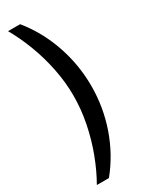

<svg xmlns="http://www.w3.org/2000/svg" viewBox="-232 -771 737 964"><g transform="rotate(-30 136.5 -289.0)"><path d="M15 157Q50 96 78 22Q106 -52 122 -132Q138 -212 138 -290Q138 -368 122 -447.5Q106 -527 78 -600.5Q50 -674 15 -735H85Q160 -643 200 -527Q240 -411 240 -288Q240 -165 200 -50Q160 65 85 157Z"/></g></svg>

Font: Archivo Narrow SemiBold
Style: Regular
Weight: 600
Designer: Hector Gatti
Foundry: Omnibus-Type
Version: Version 3.002